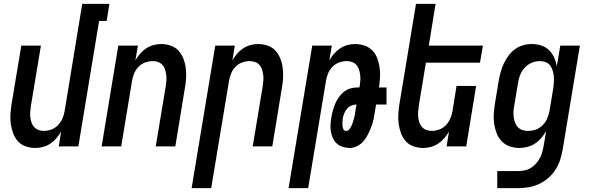

<svg xmlns="http://www.w3.org/2000/svg" viewBox="-20 -755 3040 990"><path d="M163 8Q136 8 112 -0.5Q88 -9 72 -27Q56 -45 47.5 -68.5Q39 -92 35.5 -117.5Q32 -143 34 -169Q36 -195 40 -221L90 -520H191L139 -207Q137 -193 136 -178.5Q135 -164 136.5 -150Q138 -136 142.5 -123Q147 -110 156 -100Q165 -90 178 -85Q191 -80 206 -80Q225 -80 244.5 -87Q264 -94 278.5 -109Q293 -124 301.5 -143Q310 -162 313 -181L404 -735H544L530 -647H491L384 0H283L295 -77Q285 -59 271 -42.5Q257 -26 239.5 -14.5Q222 -3 202 2.5Q182 8 163 8Z M504 0 590 -520H691L678 -443Q688 -461 702 -477.5Q716 -494 733.5 -505.5Q751 -517 771 -522.5Q791 -528 810 -528Q837 -528 861 -519.5Q885 -511 901 -493Q917 -475 926 -451.5Q935 -428 938 -402.5Q941 -377 939.5 -351Q938 -325 933 -299L884 0H783L835 -313Q837 -327 838 -341.5Q839 -356 837 -370Q835 -384 831 -397Q827 -410 818 -420Q809 -430 796 -435Q783 -440 768 -440Q749 -440 729 -433Q709 -426 694.5 -411Q680 -396 672 -377Q664 -358 661 -339L605 0Z M968 215 1090 -520H1191L1178 -443Q1188 -461 1202 -477.5Q1216 -494 1233.5 -505.5Q1251 -517 1271 -522.5Q1291 -528 1310 -528Q1337 -528 1361 -519.5Q1385 -511 1401 -493Q1417 -475 1426 -451.5Q1435 -428 1438 -402.5Q1441 -377 1439.5 -351Q1438 -325 1433 -299L1384 0H1283L1335 -313Q1337 -327 1338 -341.5Q1339 -356 1337 -370Q1335 -384 1331 -397Q1327 -410 1318 -420Q1309 -430 1296 -435Q1283 -440 1268 -440Q1249 -440 1229 -433Q1209 -426 1194.5 -411Q1180 -396 1172 -377Q1164 -358 1161 -339L1069 215Z M1468 215 1590 -520H1691L1678 -443Q1688 -461 1702 -477.5Q1716 -494 1733.5 -505.5Q1751 -517 1771 -522.5Q1791 -528 1810 -528Q1836 -528 1859.5 -520Q1883 -512 1900 -494.5Q1917 -477 1925.5 -454Q1934 -431 1937.5 -406Q1941 -381 1939.5 -355.5Q1938 -330 1934 -304H1973V-216H1919L1913 -179Q1910 -159 1906 -139.5Q1902 -120 1894.5 -101Q1887 -82 1878 -63.5Q1869 -45 1856 -29Q1843 -13 1823.5 -2.5Q1804 8 1785 8Q1766 8 1748 2.5Q1730 -3 1717 -14.5Q1704 -26 1696.5 -42.5Q1689 -59 1686 -77Q1683 -95 1684.5 -114.5Q1686 -134 1689 -153Q1692 -170 1697 -187.5Q1702 -205 1709 -221.5Q1716 -238 1727 -253.5Q1738 -269 1752.5 -281Q1767 -293 1785 -298.5Q1803 -304 1820 -304H1833L1835 -313Q1837 -327 1838 -341.5Q1839 -356 1837 -370Q1835 -384 1831 -397Q1827 -410 1818 -420Q1809 -430 1796 -435Q1783 -440 1768 -440Q1749 -440 1729 -433Q1709 -426 1694.5 -411Q1680 -396 1672 -377Q1664 -358 1661 -339L1569 215ZM1764 -80Q1774 -80 1781 -88.5Q1788 -97 1792 -105.5Q1796 -114 1799 -123.5Q1802 -133 1804.5 -142Q1807 -151 1809 -160Q1811 -169 1812 -179L1818 -216Q1804 -216 1790.5 -210Q1777 -204 1768 -192.5Q1759 -181 1754 -168Q1749 -155 1747 -141Q1746 -132 1745.5 -123Q1745 -114 1746 -105Q1747 -96 1751 -88Q1755 -80 1764 -80Z M2163 8Q2136 8 2112 -0.5Q2088 -9 2072 -27Q2056 -45 2047.5 -68.5Q2039 -92 2035.5 -117.5Q2032 -143 2034 -169Q2036 -195 2040 -221L2125 -735H2226L2191 -520H2470L2455 -432H2176L2139 -207Q2137 -193 2136 -178.5Q2135 -164 2136.5 -150Q2138 -136 2142.5 -123Q2147 -110 2156 -100Q2165 -90 2178 -85Q2191 -80 2206 -80Q2225 -80 2244.5 -87Q2264 -94 2278.5 -109Q2293 -124 2301.5 -143Q2310 -162 2313 -181L2334 -312H2435L2384 0H2283L2295 -77Q2285 -59 2271 -42.5Q2257 -26 2239.5 -14.5Q2222 -3 2202 2.5Q2182 8 2163 8Z M2544 215V127H2652Q2667 127 2683 124Q2699 121 2713.5 113Q2728 105 2740 92.5Q2752 80 2760.5 65.5Q2769 51 2774 35.5Q2779 20 2782 4L2796 -79Q2785 -60 2770.5 -43Q2756 -26 2738 -14.5Q2720 -3 2699.5 2.5Q2679 8 2659 8Q2632 8 2608 -0.5Q2584 -9 2567 -26.5Q2550 -44 2541 -67.5Q2532 -91 2528 -116.5Q2524 -142 2526 -168.5Q2528 -195 2532 -221L2552 -341Q2556 -363 2562 -385Q2568 -407 2578 -428Q2588 -449 2602 -468Q2616 -487 2635 -501Q2654 -515 2676.5 -521.5Q2699 -528 2721 -528Q2746 -528 2770 -520.5Q2794 -513 2810.5 -497Q2827 -481 2837 -459Q2847 -437 2851 -413L2869 -520H2970L2881 18Q2876 45 2867.5 71Q2859 97 2843.5 121Q2828 145 2805.5 164Q2783 183 2757.5 194.5Q2732 206 2705 210.5Q2678 215 2651 215ZM2702 -80Q2722 -80 2741.5 -86.5Q2761 -93 2776.5 -108Q2792 -123 2800.5 -142Q2809 -161 2813 -181L2833 -301Q2835 -316 2836 -332Q2837 -348 2835.5 -363Q2834 -378 2829.5 -392Q2825 -406 2816.5 -417.5Q2808 -429 2794 -434.5Q2780 -440 2764 -440Q2743 -440 2722 -431.5Q2701 -423 2685.5 -406Q2670 -389 2662 -368.5Q2654 -348 2651 -327L2631 -207Q2628 -192 2627.5 -177.5Q2627 -163 2629 -149Q2631 -135 2636 -122Q2641 -109 2650.5 -99Q2660 -89 2673.5 -84.5Q2687 -80 2702 -80Z"/></svg>

Font: Iosevka Semibold Oblique
Style: Regular
Weight: 600
Italic angle: -9°
Monospace: yes
Designer: Belleve Invis
Foundry: Belleve Invis
Version: Version 32.5.0; ttfautohint (v1.8.4)